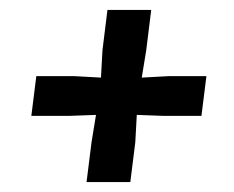

<svg xmlns="http://www.w3.org/2000/svg" viewBox="-20 -436 470 386"><path d="M154 -70 164 -150 173 -205 118 -203H43L53 -283H128L183 -280L186 -335L196 -416H284L274 -335L265 -280L320 -283H395L385 -203H310L255 -205L252 -150L242 -70Z"/></svg>

Font: Yrsa
Style: Italic
Weight: 400
Italic angle: -7.10001°
Designer: Anna Giedrys (Yrsa+Rasa design), David Brezina (Yrsa art-direction, Rasa art-direction, design)
Foundry: Rosetta Type Foundry
Version: Version 2.004